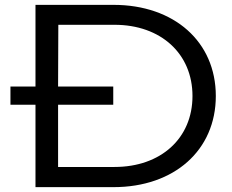

<svg xmlns="http://www.w3.org/2000/svg" viewBox="-20 -770 956 790"><path d="M23 -339H126V0H447C697 0 868 -152 868 -375C868 -598 697 -750 447 -750H126V-414H23ZM220 -668H451C642 -668 772 -549 772 -375C772 -201 642 -83 451 -83H219V-339H446V-414H219L220 -667Z"/></svg>

Font: Bounded Light
Style: Regular
Weight: 300
Designer: Vlad Churkin
Version: Version 3.0